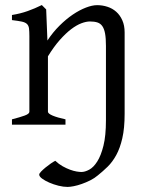

<svg xmlns="http://www.w3.org/2000/svg" viewBox="-20 -489 587 753"><path d="M468.8 -43Q468.8 14.2 459.7 53.2Q450.7 92.3 435.8 119.4Q420.9 146.5 402.1 164.8Q383.3 183.1 363.8 198.7Q350.6 210 334 218.3Q317.4 226.6 300.8 232.4Q284.2 238.3 269.3 241.2Q254.4 244.1 245.1 244.1Q228.5 244.1 209.2 239.3Q189.9 234.4 173.1 227.1Q156.2 219.7 145 211.4Q133.8 203.1 133.8 195.8Q133.8 191.4 141.1 183.8Q148.4 176.3 158.4 168Q168.5 159.7 179.2 152.3Q189.9 145 196.8 141.6Q210.9 154.8 225.8 163.1Q240.7 171.4 254.6 176.5Q268.6 181.6 280.3 183.6Q292 185.5 299.3 185.5Q313 185.5 329.8 176.5Q346.7 167.5 361.3 144.5Q376 121.6 385.7 82.5Q395.5 43.5 395.5 -17.1V-309.1Q395.5 -338.9 392.1 -357.4Q388.7 -376 381.3 -386.5Q374 -397 362.1 -400.9Q350.1 -404.8 333 -404.8Q317.9 -404.8 299.1 -397.7Q280.3 -390.6 259 -374.5Q237.8 -358.4 214.6 -332.3Q191.4 -306.2 168 -268.1V-50.8Q168 -43.5 186.5 -35.6Q205.1 -27.8 236.8 -21V0H26.9V-21Q59.1 -29.3 77.1 -35.9Q95.2 -42.5 95.2 -50.8V-347.2Q95.2 -366.2 93.8 -377.4Q92.3 -388.7 85.7 -395Q79.1 -401.4 65.4 -404.3Q51.8 -407.2 26.9 -410.2V-430.2Q60.1 -435.5 88.4 -445.6Q116.7 -455.6 144 -469.2L161.1 -452.1L166 -330.1Q187.5 -362.8 213.4 -388.4Q239.3 -414.1 265.6 -431.9Q292 -449.7 316.9 -459.2Q341.8 -468.8 360.8 -468.8Q381.8 -468.8 401.4 -462.4Q420.9 -456.1 435.8 -442.9Q450.7 -429.7 459.7 -409.4Q468.8 -389.2 468.8 -361.8Z"/></svg>

Font: Gentium Unicode
Style: Regular
Weight: 400
Version: Version 1.009